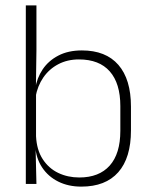

<svg xmlns="http://www.w3.org/2000/svg" viewBox="-20 -684 562 714"><path d="M282.5 10Q234 10 196.5 -8.8Q159 -27.5 136.5 -61.5Q114 -95.5 111 -141H98L114 -177.5Q116.5 -126.5 138.8 -92.2Q161 -58 196.5 -41Q232 -24 275 -24Q348.5 -24 388 -68.2Q427.5 -112.5 427.5 -197.5V-289.5Q427.5 -374 388.2 -418.5Q349 -463 273.5 -463Q230.5 -463 196.8 -445.2Q163 -427.5 141.2 -396Q119.5 -364.5 112 -322.5L99.5 -354H111Q117 -393.5 138.5 -425.8Q160 -458 196.8 -477.2Q233.5 -496.5 284.5 -496.5Q373.5 -496.5 420.2 -442.8Q467 -389 467 -287.5V-199Q467 -97 419.8 -43.5Q372.5 10 282.5 10ZM115.5 0H76V-664H115.5V-497.5L113.5 -358.5L114 -347V-140L112.5 -126.5Z"/></svg>

Font: Anek Malayalam Medium ExtraLight
Style: Regular
Weight: 250
Version: Version 1.003